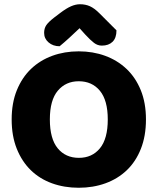

<svg xmlns="http://www.w3.org/2000/svg" viewBox="-20 -867 743 905"><path d="M668 -304Q668 -226 644 -165.5Q620 -105 577.5 -64.5Q535 -24 477 -3Q419 18 351 18Q283 18 225 -3Q167 -24 125 -65Q83 -106 59 -166Q35 -226 35 -304Q35 -382 59.5 -442Q84 -502 126.5 -542.5Q169 -583 226.5 -604Q284 -625 351 -625Q418 -625 475.5 -604Q533 -583 576 -542.5Q619 -502 643.5 -442Q668 -382 668 -304ZM488 -304Q488 -394 451 -439Q414 -484 351 -484Q290 -484 252.5 -439.5Q215 -395 215 -304Q215 -213 252 -168Q289 -123 352 -123Q414 -123 451 -168Q488 -213 488 -304ZM355 -734Q331 -711 307 -689Q283 -667 261 -649Q230 -649 209 -667Q188 -685 188 -712Q188 -733 198 -748Q208 -763 235 -784L264 -806Q293 -828 315 -837.5Q337 -847 357 -847Q383 -847 404 -837.5Q425 -828 448 -805L529 -724Q529 -688 510.5 -670Q492 -652 460 -652Q440 -652 423 -665Q406 -678 382 -704Z"/></svg>

Font: Baloo Tammudu 2 ExtraBold
Style: Regular
Weight: 800
Designer: Maithili Shingre, Omkar Shende and Ek Type
Foundry: Ek Type
Version: Version 1.640;hotconv 1.0.111;makeotfexe 2.5.65597; ttfautoh